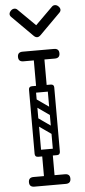

<svg xmlns="http://www.w3.org/2000/svg" viewBox="-61 -959 438 992"><g transform="rotate(-5 157.5 -462.5)"><path d="M157 -486Q130 -486 130 -512V-671Q130 -697 157 -697Q185 -697 185 -671V-512Q185 -486 157 -486ZM76 -650Q50 -650 50 -675Q50 -700 76 -700H239Q265 -700 265 -675Q265 -650 239 -650ZM76 0Q50 0 50 -25Q50 -50 76 -50H239Q265 -50 265 -25Q265 0 239 0ZM92 -501Q92 -518 109 -518H206Q223 -518 223 -501Q223 -483 207 -483H109Q102 -483 97 -487.5Q92 -492 92 -501ZM92 -170Q92 -187 109 -187H206Q223 -187 223 -170Q223 -152 207 -152H109Q102 -152 97 -156.5Q92 -161 92 -170ZM157 -3Q130 -3 130 -29V-158Q130 -184 157 -184Q185 -184 185 -158V-29Q185 -3 157 -3ZM98 -350Q108 -363 121 -354L215 -288Q229 -279 218 -263Q208 -250 195 -259L101 -325Q96 -329 94.5 -336Q93 -343 98 -350ZM98 -448Q108 -461 121 -452L215 -386Q229 -377 218 -361Q208 -348 195 -357L101 -423Q96 -427 94.5 -434Q93 -441 98 -448ZM205 -152Q188 -152 188 -169V-501Q188 -518 205 -518Q223 -518 223 -502V-170Q223 -152 205 -152ZM109 -152Q92 -152 92 -169V-501Q92 -518 109 -518Q127 -518 127 -502V-170Q127 -152 109 -152ZM68 -919 158 -830 248 -919Q254 -925 263 -925Q273 -925 281 -917Q290 -908 290 -899Q290 -891 283 -884L176 -777Q167 -768 158 -768Q149 -768 140 -777L33 -884Q26 -891 26 -899Q26 -908 35 -917Q43 -925 53 -925Q62 -925 68 -919Z"/></g></svg>

Font: Agu Display Uzo
Style: Regular
Weight: 400
Designer: Oluwaseun Badejo
Version: Version 1.103